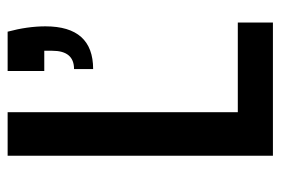

<svg xmlns="http://www.w3.org/2000/svg" viewBox="-136 -599 735 503"><g transform="rotate(-90 231.5 -347.5)"><path d="M189 -92H424V0H75V-695H189ZM400 -695Q414 -643 414 -596Q414 -471 302 -471V-521Q350 -521 350 -578V-599H297V-695Z"/></g></svg>

Font: A Bank Premium Med
Style: Regular
Weight: 500
Designer: Ninad Kale (Devanagari), Jonny Pinhorn (Latin), Htun Naung (Myanmar)
Foundry: Indian Type Foundry
Version: 4.004